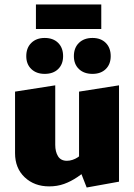

<svg xmlns="http://www.w3.org/2000/svg" viewBox="-20 -821 598 855"><path d="M199 9Q133 9 90 -31.5Q47 -72 47 -139V-413L226 -441V-176Q226 -145 238.5 -125Q251 -105 278 -105Q290 -105 302.5 -109Q315 -113 326.5 -120.5Q338 -128 346 -138L385 -78Q355 -53 325.5 -33Q296 -13 265.5 -2Q235 9 199 9ZM366 14 332 -73V-413L510 -441V-12ZM179 -492Q142 -492 119.5 -513.5Q97 -535 97 -571Q97 -608 119.5 -630Q142 -652 179 -652Q217 -652 239 -630Q261 -608 261 -571Q261 -535 239 -513.5Q217 -492 179 -492ZM392 -492Q354 -492 331.5 -513.5Q309 -535 309 -571Q309 -608 331.5 -630Q354 -652 392 -652Q429 -652 451 -630Q473 -608 473 -571Q473 -535 451 -513.5Q429 -492 392 -492ZM140 -692V-801H431V-692Z"/></svg>

Font: Ysabeau Infant Black
Style: Regular
Weight: 900
Designer: Christian Thalmann (Catharsis Fonts)
Version: Version 2.001;gftools[0.9.30]; featfreeze: ss01,ss02,lnum